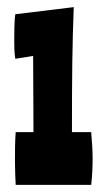

<svg xmlns="http://www.w3.org/2000/svg" viewBox="-20 -915 292 539"><path d="M23 -875C20 -858 20 -820 20 -802C20 -785 20 -767 23 -750L73 -758C73 -695 74 -613 74 -544H24C22 -516 22 -489 22 -462C22 -440 23 -418 24 -396H236C239 -422 240 -447 240 -470C240 -495 238 -520 236 -544H182C182 -708 183 -791 187 -895Z"/></svg>

Font: Ranchers
Style: Regular
Weight: 400
Designer: Pablo Impallari, Brenda Gallo
Foundry: Pablo Impallari, Brenda Gallo
Version: Version 1.000